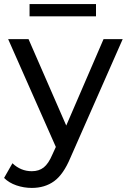

<svg xmlns="http://www.w3.org/2000/svg" viewBox="-42 -722 622 942"><path d="M560 -530 303 53Q269 134 223.5 167Q178 200 114 200Q75 200 38.5 187.5Q2 175 -22 151L19 79Q60 118 114 118Q149 118 172.5 99.5Q196 81 215 36L232 -1L-2 -530H98L283 -106L466 -530ZM103 -702H429V-642H103Z"/></svg>

Font: Idrija
Style: Regular
Weight: 500
Designer: Julieta Ulanovsky
Foundry: Julieta Ulanovsky
Version: Version 7.200